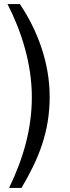

<svg xmlns="http://www.w3.org/2000/svg" viewBox="-20 -762 347 947"><path d="M17 -742C86 -608 137 -446 137 -284C137 -130 98 12 25 165H86C171 21 225 -111 225 -285C225 -454 164 -614 78 -742Z"/></svg>

Font: Cheyenne Sans
Style: Regular
Weight: 400
Designer: The Public Sans project authors (U.S. Web Design System), Libre Franklin designed by Pablo Impallari and Rodrigo Fuenzal
Foundry: The Cheyenne Sans Project Authors
Version: Version 2.007